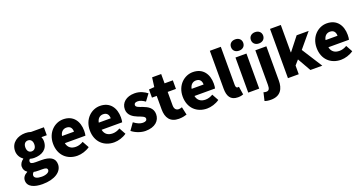

<svg xmlns="http://www.w3.org/2000/svg" viewBox="-44 -1759 5552 2926"><g transform="rotate(-20 2732.0 -296.0)"><path d="M276 239C474 239 599 154 599 34C599 -69 519 -112 379 -112H289C228 -112 205 -124 205 -150C205 -170 211 -178 223 -190C248 -183 271 -180 290 -180C416 -180 517 -238 517 -371C517 -398 510 -424 502 -440H589V-569H380C354 -578 323 -583 290 -583C167 -583 52 -515 52 -377C52 -310 89 -257 130 -229V-225C92 -199 66 -159 66 -119C66 -71 88 -41 118 -21V-16C65 11 38 49 38 96C38 198 145 239 276 239ZM290 -287C249 -287 218 -317 218 -377C218 -434 249 -464 290 -464C332 -464 363 -434 363 -377C363 -317 332 -287 290 -287ZM304 128C232 128 184 108 184 68C184 49 192 33 210 17C228 22 250 24 291 24H345C398 24 428 31 428 65C428 101 377 128 304 128Z M924 14C990 14 1068 -9 1127 -51L1068 -158C1027 -134 989 -122 948 -122C876 -122 822 -154 806 -232H1140C1144 -246 1148 -277 1148 -309C1148 -464 1068 -583 904 -583C767 -583 634 -469 634 -285C634 -96 760 14 924 14ZM803 -349C815 -416 858 -447 907 -447C972 -447 997 -405 997 -349Z M1520 14C1586 14 1664 -9 1723 -51L1664 -158C1623 -134 1585 -122 1544 -122C1472 -122 1418 -154 1402 -232H1736C1740 -246 1744 -277 1744 -309C1744 -464 1664 -583 1500 -583C1363 -583 1230 -469 1230 -285C1230 -96 1356 14 1520 14ZM1399 -349C1411 -416 1454 -447 1503 -447C1568 -447 1593 -405 1593 -349Z M2028 14C2183 14 2265 -67 2265 -172C2265 -275 2186 -316 2115 -343C2056 -364 2007 -377 2007 -411C2007 -438 2026 -452 2067 -452C2104 -452 2144 -433 2185 -404L2264 -510C2216 -547 2150 -583 2061 -583C1928 -583 1841 -510 1841 -403C1841 -308 1918 -262 1986 -235C2044 -212 2099 -196 2099 -162C2099 -134 2079 -117 2032 -117C1987 -117 1940 -138 1888 -177L1809 -66C1867 -18 1954 14 2028 14Z M2569 14C2627 14 2668 2 2698 -7L2670 -136C2656 -131 2636 -125 2618 -125C2576 -125 2546 -150 2546 -213V-430H2680V-569H2546V-720H2399L2379 -569L2291 -562V-430H2368V-211C2368 -77 2426 14 2569 14Z M3026 14C3092 14 3170 -9 3229 -51L3170 -158C3129 -134 3091 -122 3050 -122C2978 -122 2924 -154 2908 -232H3242C3246 -246 3250 -277 3250 -309C3250 -464 3170 -583 3006 -583C2869 -583 2736 -469 2736 -285C2736 -96 2862 14 3026 14ZM2905 -349C2917 -416 2960 -447 3009 -447C3074 -447 3099 -405 3099 -349Z M3526 14C3566 14 3595 7 3614 -1L3593 -132C3583 -130 3579 -130 3573 -130C3559 -130 3542 -141 3542 -179V-799H3364V-185C3364 -66 3404 14 3526 14Z M3696 0H3874V-569H3696ZM3785 -648C3844 -648 3884 -684 3884 -740C3884 -795 3844 -831 3785 -831C3725 -831 3686 -795 3686 -740C3686 -684 3725 -648 3785 -648Z M3987 221C4147 221 4197 113 4197 -13V-569H4018V-7C4018 55 4003 82 3960 82C3945 82 3931 79 3916 74L3885 205C3909 214 3938 221 3987 221ZM4107 -648C4166 -648 4207 -684 4207 -740C4207 -795 4166 -831 4107 -831C4049 -831 4008 -795 4008 -740C4008 -684 4049 -648 4107 -648Z M4340 0H4515V-141L4581 -216L4704 0H4897L4685 -332L4883 -569H4688L4520 -355H4515V-799H4340Z M5198 14C5264 14 5342 -9 5401 -51L5342 -158C5301 -134 5263 -122 5222 -122C5150 -122 5096 -154 5080 -232H5414C5418 -246 5422 -277 5422 -309C5422 -464 5342 -583 5178 -583C5041 -583 4908 -469 4908 -285C4908 -96 5034 14 5198 14ZM5077 -349C5089 -416 5132 -447 5181 -447C5246 -447 5271 -405 5271 -349Z"/></g></svg>

Font: Noto Sans JP Black
Style: Regular
Weight: 900
Designer: Ryoko NISHIZUKA 西塚涼子 (kana, bopomofo & ideographs); Paul D. Hunt (Latin, Greek & Cyrillic); Sandoll Communications 산돌커뮤니
Foundry: Adobe
Version: Version 2.002;hotconv 1.0.116;makeotfexe 2.5.65601